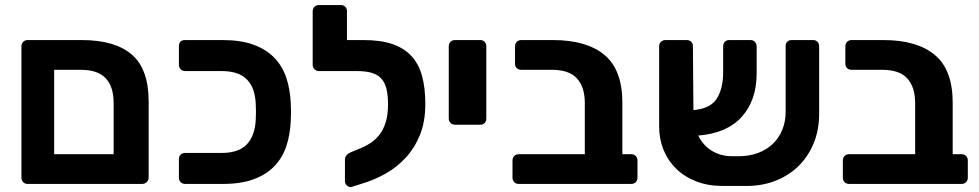

<svg xmlns="http://www.w3.org/2000/svg" viewBox="-20 -730 3887 762"><path d="M90 0Q79 0 72 -7Q65 -14 65 -25V-546Q65 -557 72 -564Q79 -571 90 -571H305Q436 -571 503 -513.5Q570 -456 570 -327V-25Q570 -15 562.5 -7.5Q555 0 544 0ZM195 -118H431V-322Q431 -385 400 -419Q369 -453 300 -453H195Z M715 0Q704 0 697 -7Q690 -14 690 -25V-99Q690 -110 697 -116.5Q704 -123 715 -123H859Q928 -123 960 -157.5Q992 -192 995 -255Q996 -274 996 -286Q996 -298 995 -316Q993 -380 960.5 -414Q928 -448 859 -448H715Q704 -448 697 -455Q690 -462 690 -473V-546Q690 -571 715 -571H864Q935 -571 985 -553Q1035 -535 1067.5 -502Q1100 -469 1116 -422Q1132 -375 1134 -317Q1135 -298 1135 -285.5Q1135 -273 1134 -254Q1132 -196 1116 -149Q1100 -102 1067.5 -69Q1035 -36 985 -18Q935 0 864 0Z M1375 12Q1365 14 1357 6.5Q1349 -1 1349 -12V-96Q1349 -116 1373 -126L1407 -140Q1430 -149 1450.5 -162.5Q1471 -176 1486.5 -196Q1502 -216 1511 -245.5Q1520 -275 1520 -315Q1520 -351 1514 -376.5Q1508 -402 1493.5 -418Q1479 -434 1455 -441Q1431 -448 1395 -448H1370H1368H1246Q1235 -448 1228 -455Q1221 -462 1221 -473V-685Q1221 -696 1228 -703Q1235 -710 1246 -710H1333Q1344 -710 1350.5 -703Q1357 -696 1357 -685V-571H1423Q1491 -571 1537.5 -555Q1584 -539 1613 -507.5Q1642 -476 1655 -428.5Q1668 -381 1668 -317Q1668 -248 1647 -195.5Q1626 -143 1590.5 -104.5Q1555 -66 1509.5 -40.5Q1464 -15 1416 -1Z M1786 -235Q1775 -235 1768 -242Q1761 -249 1761 -260V-546Q1761 -557 1768 -564Q1775 -571 1786 -571H1886Q1897 -571 1903.5 -564Q1910 -557 1910 -546V-260Q1910 -249 1903.5 -242Q1897 -235 1886 -235Z M2039 0Q2028 0 2021 -7Q2014 -14 2014 -25V-93Q2014 -104 2021 -111Q2028 -118 2039 -118H2301V-321Q2301 -384 2270 -418.5Q2239 -453 2170 -453H2049Q2038 -453 2031 -459.5Q2024 -466 2024 -477V-546Q2024 -557 2031 -564Q2038 -571 2049 -571H2175Q2308 -571 2379 -512Q2450 -453 2450 -322V-118H2485Q2496 -118 2503 -111Q2510 -104 2510 -93V-25Q2510 -14 2503 -7Q2496 0 2485 0Z M2912 -110Q2954 -110 2988.5 -123Q3023 -136 3047 -159Q3071 -182 3084.5 -214.5Q3098 -247 3098 -285V-547Q3098 -558 3104.5 -564.5Q3111 -571 3122 -571H3207Q3218 -571 3224.5 -564Q3231 -557 3231 -546V-279Q3231 -213 3208.5 -159.5Q3186 -106 3146.5 -68.5Q3107 -31 3053.5 -11Q3000 9 2937 8H2848Q2790 8 2743.5 -10Q2697 -28 2664 -60Q2631 -92 2613.5 -135Q2596 -178 2596 -227V-546Q2596 -557 2603 -564Q2610 -571 2621 -571H2705Q2716 -571 2723 -564.5Q2730 -558 2730 -547L2732 -293Q2800 -299 2825 -339Q2850 -379 2850 -443V-545Q2850 -557 2856.5 -564Q2863 -571 2874 -571H2959Q2970 -571 2976.5 -563.5Q2983 -556 2983 -545V-440Q2983 -332 2924 -266.5Q2865 -201 2751 -192Q2771 -152 2806 -131Q2841 -110 2886 -110Z M3350 0Q3339 0 3332 -7Q3325 -14 3325 -25V-93Q3325 -104 3332 -111Q3339 -118 3350 -118H3612V-321Q3612 -384 3581 -418.5Q3550 -453 3481 -453H3360Q3349 -453 3342 -459.5Q3335 -466 3335 -477V-546Q3335 -557 3342 -564Q3349 -571 3360 -571H3486Q3619 -571 3690 -512Q3761 -453 3761 -322V-118H3796Q3807 -118 3814 -111Q3821 -104 3821 -93V-25Q3821 -14 3814 -7Q3807 0 3796 0Z"/></svg>

Font: Fz Rubik SemBd
Style: Regular
Weight: 600
Designer: Hubert and Fischer
Foundry: Hubert and Fischer
Version: Vit hóa bi FontZin.com